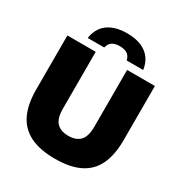

<svg xmlns="http://www.w3.org/2000/svg" viewBox="-216 -1107 1205 1274"><g transform="rotate(30 387.0 -470.5)"><path d="M389 10Q272 10 197.5 -27Q123 -64 87.2 -138.5Q51.5 -213 51.5 -324.5V-740H268.5V-304Q268.5 -230 299.5 -198Q330.5 -166 389 -166Q447.5 -166 478.2 -198Q509 -230 509 -304V-740H722V-324.5Q722 -213 687 -138.5Q652 -64 578.2 -27Q504.5 10 389 10ZM176.5 -793Q183 -840.5 208 -876Q233 -911.5 278.2 -931.2Q323.5 -951 389 -951Q455 -951 500 -931.2Q545 -911.5 570.2 -876Q595.5 -840.5 601.5 -793H475Q469 -822.5 448.5 -837.5Q428 -852.5 389 -852.5Q350.5 -852.5 329.8 -837.5Q309 -822.5 303 -793Z"/></g></svg>

Font: Encode Sans SC Black
Style: Regular
Weight: 900
Version: Version 3.002